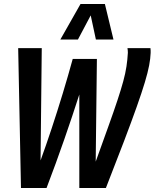

<svg xmlns="http://www.w3.org/2000/svg" viewBox="-20 -941 774 961"><path d="M510 0H377V-468Q343 -362 302 -244Q261 -126 213 0H85L71 -700H189L183 -138Q210 -212 238.5 -298Q267 -384 294 -473Q321 -562 344 -646H465L459 -132Q496 -235 523 -310Q550 -385 568 -439.5Q586 -494 597 -534.5Q608 -575 613 -608.5Q618 -642 620 -677Q620 -688 618 -700H733Q734 -694 734 -688Q734 -682 734 -676Q733 -648 726.5 -613.5Q720 -579 705 -529Q690 -479 664.5 -407Q639 -335 601 -235Q563 -135 510 0ZM282 -743 383 -921H505L548 -743H460L434 -864L370 -743Z"/></svg>

Font: Georama SemiCondensed SemiBold
Style: Italic
Weight: 600
Width: 4
Italic angle: -9°
Designer: Jean-Baptiste Levee
Foundry: Production Type
Version: Version 1.000